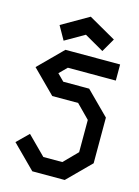

<svg xmlns="http://www.w3.org/2000/svg" viewBox="-122 -877 683 944"><g transform="rotate(15 220.0 -404.5)"><path d="M219.7 -716.8Q187.5 -698.2 121.1 -660.2Q108.4 -682.6 82 -729.5L219.7 -808.6Q266.6 -782.2 358.4 -729.5Q344.7 -706.1 318.4 -660.2Q285.2 -678.7 219.7 -716.8ZM171.9 -464.8H303.7L419.9 -348.6V-116.2L303.7 0H138.7L21.5 -117.2Q41 -135.7 80.1 -174.8L172.9 -82H269.5Q292 -104.5 336.9 -150.4V-314.5Q314.5 -336.9 269.5 -382.8H137.7Q98.6 -420.9 21.5 -499L79.1 -556.6L141.6 -619.1H419.9V-537.1H175.8L137.7 -499Z"/></g></svg>

Font: mr_KirucoupageG
Style: Regular
Weight: 400
Designer: Jan Henkel
Version: Version 1.00 May 25, 2020, initial release